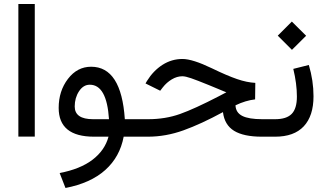

<svg xmlns="http://www.w3.org/2000/svg" viewBox="-20 -687 1644 965"><path d="M72.3 -667H154.8V-0.5H72.3Z M438 -351.6Q589.8 -351.6 607.4 -87.9H664.6V0H601.6Q582.5 101.6 509 167.5Q435.5 233.4 309.1 257.8L279.8 182.6Q382.8 163.1 444.8 116Q506.8 68.8 525.4 0H452.6Q274.9 0 274.9 -144.5Q274.9 -229.5 321.5 -290.5Q368.2 -351.6 438 -351.6ZM527.8 -87.9Q516.6 -261.2 431.2 -261.2Q398.9 -261.2 377.2 -228.3Q355.5 -195.3 355.5 -151.9Q355.5 -87.9 447.8 -87.9Z M1262.2 -187.5Q1214.4 -182.1 1163.6 -157.7Q1165 -121.1 1197.5 -104.5Q1230 -87.9 1297.9 -87.9H1324.2V0H1295.9Q1204.6 0 1156.5 -29.5Q1108.4 -59.1 1100.6 -123.5Q991.2 -64 902.3 -32Q813.5 0 723.1 0H645V-87.9H724.6Q811 -87.9 884.5 -114Q958 -140.1 1079.6 -203.1L1117.7 -223.1Q1111.8 -225.1 1103.3 -228.8Q1094.7 -232.4 1073.7 -241.2Q1052.7 -250 1027.3 -260.3Q969.7 -283.7 940.9 -293.7Q912.1 -303.7 896.5 -303.7Q869.6 -303.7 843.5 -288.1Q817.4 -272.5 798.3 -248L785.2 -231L711.4 -267.6L718.8 -280.3Q750.5 -331.5 796.6 -361.1Q842.8 -390.6 897 -390.6Q947.8 -390.6 1044.9 -343.8Q1121.6 -306.6 1171.4 -289.6Q1221.2 -272.5 1263.2 -270.5Z M1376 -507.8 1446.8 -578.6 1518.6 -507.3 1447.3 -436.5ZM1532.2 -360.4Q1555.7 -281.7 1555.7 -203.1Q1555.7 -104.5 1506.8 -52.2Q1458 0 1362.8 0H1304.7V-87.9H1362.8Q1419.9 -87.9 1446 -114.5Q1472.2 -141.1 1472.2 -201.7Q1472.2 -266.1 1454.1 -340.8Z"/></svg>

Font: Vazir FD
Style: FD
Weight: 400
Foundry: Based on Dejavu fonts, by Saber Rastikerdar
Version: Version 26.0.0